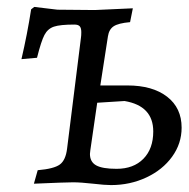

<svg xmlns="http://www.w3.org/2000/svg" viewBox="-20 -527 545 555"><path d="M249 4Q213 0 191 0Q170 0 78 4L89 -35Q136 -39 153 -51.5Q170 -64 174 -98L214 -418Q215 -424 215 -434Q215 -446 210.5 -451Q206 -456 195 -456Q154 -456 136 -450Q118 -444 108.5 -426Q99 -408 87 -360L42 -356Q59 -429 70 -500L79 -507L146 -499L254 -498L364 -503L356 -463Q322 -460 308.5 -451Q295 -442 292 -422L270 -280H348Q421 -280 463 -247.5Q505 -215 505 -158Q505 -112 477.5 -74Q450 -36 403 -14Q356 8 301 8Q283 8 249 4ZM423 -147Q423 -221 340 -235L261 -230L241 -92L240 -82Q240 -59 258 -49Q276 -39 317 -39Q366 -39 394.5 -68Q423 -97 423 -147Z"/></svg>

Font: Alegreya SC
Style: Italic
Weight: 400
Italic angle: -7°
Designer: Juan Pablo del Peral
Foundry: Huerta Tipografica
Version: Version 2.007; ttfautohint (v1.6)